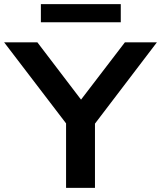

<svg xmlns="http://www.w3.org/2000/svg" viewBox="-41 -910 780 930"><path d="M279 0V-362L306 -277L-21 -705H140L361 -415H342L564 -705H719L393 -277L419 -362V0ZM157 -802V-890H544V-802Z"/></svg>

Font: Nunito Sans 10pt SemiExpanded
Style: Bold
Weight: 700
Width: 6
Designer: Vernon Adams
Foundry: Vernon Adams
Version: Version 3.101;gftools[0.9.27]